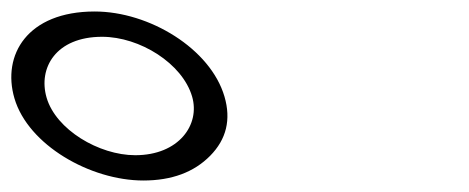

<svg xmlns="http://www.w3.org/2000/svg" viewBox="-317 -686 816 334"><path d="M-291.9 -515C-268.1 -433.8 -159.9 -372 -67.6 -372C-18.4 -372 20.3 -386.3 48.6 -415C76.9 -443.7 85.2 -478 73.5 -518C49.2 -601.1 -57.1 -666 -152.3 -666C-269.5 -666 -313.9 -590.3 -291.9 -515ZM-139.4 -622C-73.8 -622 0.4 -575.6 17.2 -518C31.5 -469.2 -5.8 -416 -81.7 -416C-145 -416 -219.7 -460.6 -235.9 -516C-251 -567.6 -219.9 -622 -139.4 -622Z"/></svg>

Font: Din Kursivschrift
Style: BreitLeft
Weight: 400
Version: Version 1.089